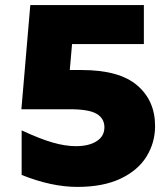

<svg xmlns="http://www.w3.org/2000/svg" viewBox="-20 -720 657 754"><path d="M65 -33V-208Q136 -175 186 -160.5Q236 -146 278 -146Q329 -146 359.5 -165.5Q390 -185 390 -220Q390 -255 359.5 -273Q329 -291 254 -291H64L99 -700H545V-547H263L254 -445H301Q448 -445 518.5 -385Q589 -325 589 -225Q589 -160 555.5 -105.5Q522 -51 453.5 -18.5Q385 14 284 14Q182 14 65 -33Z"/></svg>

Font: Chess Sans ExtraBold
Style: Regular
Weight: 800
Designer: Wolf Bōese
Foundry: Wolf Bōese
Version: Version 7.223